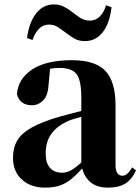

<svg xmlns="http://www.w3.org/2000/svg" viewBox="-20 -837 639 874"><path d="M462.9 -813 487.8 -804.2Q479 -730 447.3 -689.9Q415.5 -649.9 367.2 -649.9Q339.8 -649.9 320.8 -660.4Q301.8 -670.9 286.1 -683.1Q267.1 -697.3 247.3 -711.2Q227.5 -725.1 203.1 -725.1Q176.8 -725.1 158 -706.5Q139.2 -688 127.9 -654.8L103 -664.1Q112.8 -735.8 144.8 -776.4Q176.8 -816.9 225.1 -816.9Q250.5 -816.9 270 -806.9Q289.6 -796.9 306.2 -784.2Q324.7 -769.5 344.5 -756.3Q364.3 -743.2 389.2 -743.2Q415 -743.2 433.8 -761.5Q452.6 -779.8 462.9 -813ZM350.1 -97.2V-305.2Q332.5 -300.3 318.4 -296.1Q304.2 -292 294.9 -288.1Q242.7 -266.1 215.3 -230Q188 -193.8 188 -139.2Q188 -94.2 207.8 -72.5Q227.5 -50.8 263.2 -50.8Q283.2 -50.8 302.7 -61.5Q322.3 -72.3 350.1 -97.2ZM136.2 -503.9 151.9 -509.8ZM582 -75.2 599.1 -61Q580.1 -19.5 550 -1.2Q520 17.1 472.2 17.1Q422.4 17.1 393.8 -6.1Q365.2 -29.3 354 -69.8Q328.6 -42 305.2 -22.5Q281.7 -2.9 253.4 7.1Q225.1 17.1 185.1 17.1Q120.6 17.1 79.8 -19.5Q39.1 -56.2 39.1 -119.1Q39.1 -164.6 58.8 -197.8Q78.6 -231 125 -256.8Q171.4 -282.7 252 -306.2Q272.9 -312 298.3 -318.6Q323.7 -325.2 350.1 -332V-393.1Q350.1 -471.2 328.6 -499.5Q307.1 -527.8 250 -527.8Q228 -527.8 208 -523.9L201.2 -453.1Q198.7 -401.9 176.5 -379.9Q154.3 -357.9 126 -357.9Q69.3 -357.9 57.1 -409.2Q63 -479.5 127 -521.2Q190.9 -563 307.1 -563Q413.6 -563 459.7 -514.4Q505.9 -465.8 505.9 -356.9V-87.9Q505.9 -59.6 514.4 -48.3Q522.9 -37.1 537.1 -37.1Q548.3 -37.1 558.1 -44.9Q567.9 -52.7 582 -75.2Z"/></svg>

Font: Source Han Serif JP Heavy
Style: Regular
Weight: 900
Designer: Ryoko NISHIZUKA  (kana & ideographs); Frank Grießhammer (Latin, Greek & Cyrillic); Wenlong ZHANG  (bopomofo); Sandoll Co
Foundry: Adobe Systems Incorporated
Version: Version 1.001;PS 1.001;hotconv 16.6.54;makeotf.lib2.5.65590